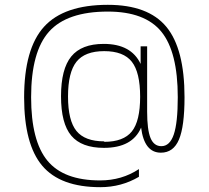

<svg xmlns="http://www.w3.org/2000/svg" viewBox="-20 -652 865 796"><path d="M590 -460V-459V-189Q590 -114 604 -80Q618 -46 649 -46Q684 -46 700.5 -94.5Q717 -143 717 -249Q717 -437 649 -520.5Q581 -604 427 -604Q258 -604 183.5 -521Q109 -438 109 -249Q109 -68 176.5 14Q244 96 395 96Q485 96 556 49V81Q483 124 396 124Q230 124 155 35Q80 -54 80 -248Q80 -450 162.5 -541Q245 -632 427 -632Q594 -632 669.5 -541Q745 -450 745 -249Q745 -128 722 -73.5Q699 -19 647 -19Q578 -19 565 -123Q529 -39 411 -39Q318 -39 275.5 -89.5Q233 -140 233 -253Q233 -366 275.5 -418Q318 -470 410 -470Q524 -470 563 -387V-460ZM412 -66V-64Q492 -64 526.5 -107Q561 -150 561 -251Q561 -352 526.5 -396Q492 -440 412 -440Q332 -440 297 -396Q262 -352 262 -252Q262 -152 297 -109Q332 -66 412 -66Z"/></svg>

Font: Fivo Sans Thin
Style: Regular
Weight: 250
Foundry: Alexander Slobzheninov
Version: 1.0